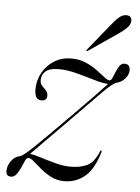

<svg xmlns="http://www.w3.org/2000/svg" viewBox="-53 -651 510 697"><g transform="rotate(5 202.0 -302.0)"><path d="M70.5 -65Q64.5 -66 59.2 -55Q54 -44 47.8 -29.2Q41.5 -14.5 33 -3.2Q24.5 8 12.5 8Q-5 8 -5 -12Q-5 -30 7.5 -47.8Q20 -65.5 39.5 -69Q49.5 -72 74.2 -94.8Q99 -117.5 133 -151.8Q167 -186 204.5 -223.5Q246.5 -265.5 283.5 -303.8Q320.5 -342 335 -358Q312.5 -359.5 281 -369Q249.5 -378.5 216 -387.2Q182.5 -396 153.5 -396Q119.5 -396 104.8 -383.5Q90 -371 90 -351.5Q90 -340.5 94.8 -333.8Q99.5 -327 107.5 -320Q119 -309.5 119 -297Q119 -277.5 99 -277.5Q74 -277.5 74 -315Q74 -348.5 89.5 -376.5Q105 -404.5 132.2 -421.5Q159.5 -438.5 195 -438.5Q223.5 -438.5 246.8 -428.5Q270 -418.5 288 -405.2Q306 -392 318.8 -381.8Q331.5 -371.5 339 -371.5Q344.5 -371.5 349 -381.5Q353.5 -391.5 358.5 -404.2Q363.5 -417 370.5 -426.8Q377.5 -436.5 388.5 -436.5Q408.5 -436.5 408.5 -414Q408.5 -398 395.8 -383.5Q383 -369 365 -365Q351.5 -361.5 314 -323.5Q276.5 -285.5 209.5 -217Q167 -174.5 129.5 -136Q92 -97.5 75 -80.5Q91.5 -78.5 117 -70.2Q142.5 -62 171 -54.5Q199.5 -47 225.5 -47Q261.5 -47 286.2 -59.2Q311 -71.5 327.5 -112Q329.5 -116 331.5 -115.5Q334 -114.5 332.5 -109.5Q314 -45.5 281.5 -19Q249 7.5 206.5 7.5Q181 7.5 159.8 -3.2Q138.5 -14 121.5 -28.2Q104.5 -42.5 91.8 -53.8Q79 -65 70.5 -65ZM325 -571Q340 -590.5 353 -601.5Q366 -612.5 379 -612.5Q392 -612.5 396.2 -604.8Q400.5 -597 398.5 -588Q395 -575 383.2 -564.2Q371.5 -553.5 355 -542.5L251.5 -471.5Q247.5 -469 246 -471Q245 -472.5 248 -476Z"/></g></svg>

Font: Fraunces 144pt Light
Style: Italic
Weight: 300
Italic angle: -16°
Version: Version 1.000;[0bf87f6ff]